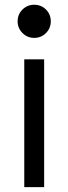

<svg xmlns="http://www.w3.org/2000/svg" viewBox="-20 -772 282 792"><path d="M80.1 0V-527.3H162.1V0ZM121.1 -615.7Q92.8 -615.7 72.8 -635.7Q52.7 -655.8 52.7 -684.1Q52.7 -712.9 72.8 -732.7Q92.8 -752.4 121.1 -752.4Q149.9 -752.4 169.7 -732.7Q189.5 -712.9 189.5 -684.1Q189.5 -655.8 169.7 -635.7Q149.9 -615.7 121.1 -615.7Z"/></svg>

Font: Schibsted Grotesk
Style: Regular
Weight: 400
Designer: Bakken & Baeck AS, Henrik Kongsvoll
Foundry: Schibsted ASA
Version: Version 1.100; ttfautohint (v1.8.4.7-5d5b);gftools[0.9.25]